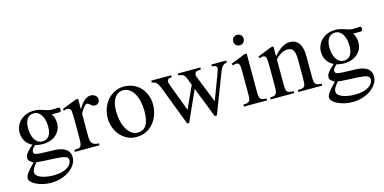

<svg xmlns="http://www.w3.org/2000/svg" viewBox="-79 -1091 3505 1751"><g transform="rotate(-15 1673.0 -215.5)"><path d="M481.9 -407.7Q481.9 -405.3 481 -398.7Q480 -392.1 477.5 -388.7Q475.1 -386.7 470.9 -386Q466.8 -385.3 461.9 -384.8Q456.5 -384.3 450.2 -384.8H393.1Q405.8 -367.7 412.6 -345.5Q419.4 -323.2 419.4 -295.4Q419.9 -264.6 408.2 -237.3Q396.5 -210 373.8 -189.2Q351.1 -168.5 318.4 -156.2Q285.6 -144 243.7 -144Q226.6 -144 209.5 -146.5Q192.4 -148.9 175.3 -154.3Q165.5 -147 156.7 -137.2Q147.9 -127.4 143.1 -117.4Q138.2 -107.4 138.4 -97.9Q138.7 -88.4 146 -81.5Q148.9 -78.6 153.1 -76.7Q157.2 -74.7 164.6 -73Q171.9 -71.3 183.6 -70.1Q195.3 -68.8 213.6 -68.1Q231.9 -67.4 258.1 -66.4Q284.2 -65.4 320.3 -64.5Q329.1 -64.5 344 -63.7Q358.9 -63 376.5 -59.8Q394 -56.6 411.6 -50Q429.2 -43.5 443.8 -32Q458.5 -20.5 467.5 -2.4Q476.6 15.6 476.6 41.5Q476.6 75.2 457.5 106.7Q438.5 138.2 404.8 162.8Q371.1 187.5 325.4 202.1Q279.8 216.8 226.1 216.8Q189 216.8 153.6 208.5Q118.2 200.2 90.8 187Q63.5 173.8 46.6 157Q29.8 140.1 29.8 123Q29.8 113.3 33.9 102.1Q38.1 90.8 48.1 76.2Q58.1 61.5 75.4 42Q92.8 22.5 119.1 -3.9Q96.7 -18.1 85 -29.3Q73.2 -40.5 73.2 -57.6Q73.2 -66.4 75.9 -75.9Q78.6 -85.4 86.9 -97.7Q95.2 -109.9 110.6 -126Q126 -142.1 151.4 -163.6Q129.9 -172.9 114 -187.7Q98.1 -202.6 87.4 -220.5Q76.7 -238.3 71.5 -258.5Q66.4 -278.8 66.4 -299.3Q66.4 -330.6 78.6 -359.6Q90.8 -388.7 113.5 -410.9Q136.2 -433.1 169.4 -446.5Q202.6 -460 244.1 -460Q272.9 -460 293.5 -454.6Q314 -449.2 331.3 -443.1Q348.6 -437 366.2 -431.6Q383.8 -426.3 406.7 -426.3Q421.9 -426.3 431.9 -427Q441.9 -427.7 449.2 -428.2Q456.5 -428.7 462.4 -428.7Q468.8 -428.7 475.6 -427.2Q481.9 -425.8 481.9 -407.7ZM333 -282.7Q333 -317.4 326.4 -345.7Q319.8 -374 307.1 -394.3Q294.4 -414.6 276.6 -425.8Q258.8 -437 235.8 -437Q218.3 -437 202.9 -430.4Q187.5 -423.8 176 -409.4Q164.6 -395 158 -373Q151.4 -351.1 151.4 -320.3Q151.4 -287.1 158 -259.3Q164.6 -231.4 177 -211.2Q189.5 -190.9 207.5 -179.7Q225.6 -168.5 249 -168.5Q266.6 -168.5 282 -175Q297.4 -181.6 308.8 -195.6Q320.3 -209.5 326.7 -231Q333 -252.4 333 -282.7ZM440.9 59.6Q440.9 47.9 435.8 39.3Q430.7 30.8 416.7 25.1Q402.8 19.5 378.7 16.1Q354.5 12.7 315.9 10.7Q260.7 8.3 218.3 6.3Q175.8 4.4 146 0Q125 24.4 112.5 43.7Q100.1 63 100.1 85.4Q100.1 101.1 112.3 114Q124.5 127 147 136.5Q169.4 146 200.4 151.4Q231.4 156.7 269 156.7Q313 156.7 345.2 148.2Q377.4 139.6 398.7 125.7Q419.9 111.8 430.4 94.5Q440.9 77.1 440.9 59.6Z M841.3 -406.2Q841.3 -397.5 837.9 -389.2Q834.5 -380.9 828.4 -374.8Q822.3 -368.7 814.2 -364.7Q806.2 -360.8 796.9 -360.8Q784.7 -360.8 775.1 -366.2Q765.6 -371.6 757.8 -378.2Q750 -384.8 742.7 -390.1Q735.4 -395.5 727.5 -395.5Q715.3 -395.5 698 -375.2Q680.7 -355 662.1 -319.3V-104Q662.1 -83 665.5 -66.9Q668.9 -50.8 677.7 -40Q686.5 -29.3 701.9 -23.9Q717.3 -18.6 741.2 -18.6V0H508.8V-18.6Q529.8 -18.6 543.7 -20.8Q557.6 -22.9 565.7 -31.2Q573.7 -39.6 577.1 -56.2Q580.6 -72.8 580.6 -101.1V-274.4Q580.6 -309.6 579.8 -330.3Q579.1 -351.1 577.4 -362.8Q575.7 -374.5 572.8 -379.9Q569.8 -385.3 565.9 -389.6Q555.2 -395.5 542.2 -396.5Q529.3 -397.5 508.8 -388.7L504.4 -406.2L643.1 -460H662.1V-359.9Q717.8 -460 777.8 -460Q791 -460 802.7 -456.1Q814.5 -452.1 823 -445.1Q831.5 -438 836.4 -428Q841.3 -418 841.3 -406.2Z M1309.1 -231.9Q1309.1 -203.1 1303 -173.6Q1296.9 -144 1284.7 -116.7Q1272.5 -89.4 1253.9 -65.4Q1235.4 -41.5 1210.9 -23.7Q1186.5 -5.9 1155.8 4.4Q1125 14.6 1088.4 14.6Q1041.5 14.6 1002.7 -4.4Q963.9 -23.4 935.8 -55.7Q907.7 -87.9 892.3 -130.4Q877 -172.9 877 -219.2Q877 -264.6 891.8 -307.9Q906.7 -351.1 934.8 -384.8Q962.9 -418.5 1002.9 -439.2Q1043 -460 1093.3 -460Q1141.6 -460 1181.2 -442.4Q1220.7 -424.8 1249.3 -394Q1277.8 -363.3 1293.5 -321.5Q1309.1 -279.8 1309.1 -231.9ZM1217.8 -194.3Q1217.8 -244.1 1208 -287.1Q1198.2 -330.1 1180.2 -361.6Q1162.1 -393.1 1136.2 -411.1Q1110.4 -429.2 1078.1 -429.2Q1059.1 -429.2 1039.3 -420.9Q1019.5 -412.6 1003.4 -393.1Q987.3 -373.5 977.3 -341.1Q967.3 -308.6 967.3 -259.8Q967.3 -211.9 977.3 -168.5Q987.3 -125 1005.9 -92.3Q1024.4 -59.6 1050.5 -40.3Q1076.7 -21 1108.9 -21Q1133.3 -21 1153.3 -30Q1173.3 -39.1 1187.5 -59.6Q1201.7 -80.1 1209.7 -113.3Q1217.8 -146.5 1217.8 -194.3Z M2058.1 -429.2Q2014.6 -423.3 1994.1 -372.6L1845.2 14.6H1824.7L1712.9 -272.5L1583.5 14.6H1564.9L1420.9 -361.8Q1413.6 -379.9 1406.7 -391.6Q1399.9 -403.3 1392.6 -409.7Q1387.2 -416.5 1376 -421.4Q1364.7 -426.3 1349.6 -429.2V-447.3H1538.1V-429.2Q1512.2 -427.7 1503.4 -420.4Q1495.1 -412.1 1494.9 -398.4Q1494.6 -384.8 1503.4 -361.8L1600.1 -105L1696.3 -314.9L1670.9 -381.3Q1659.2 -410.2 1640.1 -421.4Q1628.9 -427.7 1600.1 -429.2V-447.3H1813V-429.2Q1794.9 -428.2 1782.7 -425.8Q1770.5 -423.3 1763.2 -418Q1760.3 -415 1757.8 -409.9Q1755.4 -404.8 1754.2 -398.4Q1752.9 -392.1 1753.7 -385.3Q1754.4 -378.4 1757.8 -372.6L1859.9 -115.7L1952.6 -361.8Q1963.4 -389.2 1963.4 -404.3Q1963.4 -407.2 1961.9 -411.4Q1960.4 -415.5 1955.6 -419.7Q1950.7 -423.8 1941.4 -426.5Q1932.1 -429.2 1916.5 -429.2V-447.3H2058.1Z M2262.7 -599.6Q2262.7 -578.6 2248.8 -564Q2234.9 -549.3 2213.4 -549.3Q2191.9 -549.3 2177.7 -563.5Q2163.6 -577.6 2163.6 -599.6Q2163.6 -610.4 2167.5 -619.4Q2171.4 -628.4 2178.2 -634.8Q2185.1 -641.1 2194.1 -644.8Q2203.1 -648.4 2213.4 -648.4Q2223.6 -648.4 2232.7 -644.5Q2241.7 -640.6 2248.3 -634Q2254.9 -627.4 2258.8 -618.7Q2262.7 -609.9 2262.7 -599.6ZM2104 0V-18.6Q2125 -18.6 2138.4 -21.5Q2151.9 -24.4 2159.4 -32.5Q2167 -40.5 2169.7 -54.9Q2172.4 -69.3 2172.4 -91.8V-331.1Q2172.4 -363.3 2165.3 -379.9Q2158.2 -396.5 2138.7 -396.5Q2131.8 -396.5 2123.5 -394.5Q2115.2 -392.6 2104 -388.7L2097.7 -406.2L2232.9 -460H2253.9V-91.8Q2253.9 -69.3 2256.8 -54.9Q2259.8 -40.5 2267.3 -32.5Q2274.9 -24.4 2288.3 -21.5Q2301.8 -18.6 2322.8 -18.6V0Z M2619.1 0V-18.6Q2644 -18.6 2658.4 -21.7Q2672.9 -24.9 2680.4 -33.9Q2688 -43 2689.9 -59.1Q2691.9 -75.2 2691.9 -101.1V-283.7Q2691.9 -314 2688.5 -336.2Q2685.1 -358.4 2676.8 -372.6Q2668.5 -386.7 2655.3 -393.6Q2642.1 -400.4 2622.1 -400.4Q2593.8 -400.4 2564.7 -384.8Q2535.6 -369.1 2506.3 -336.9V-101.1Q2506.3 -74.7 2508.5 -58.6Q2510.7 -42.5 2518.6 -33.7Q2526.4 -24.9 2540.8 -21.7Q2555.2 -18.6 2579.6 -18.6V0H2357.4V-18.6Q2378.4 -18.6 2391.6 -21.7Q2404.8 -24.9 2412.1 -34.2Q2419.4 -43.5 2422.1 -59.6Q2424.8 -75.7 2424.8 -101.1V-267.6Q2424.8 -307.6 2423.8 -330.6Q2422.9 -353.5 2421.1 -365.7Q2419.4 -377.9 2416.7 -382.3Q2414.1 -386.7 2410.2 -389.6Q2394 -403.8 2357.4 -388.7L2349.6 -406.2L2486.3 -460H2506.3V-366.7Q2585.9 -460 2656.7 -460Q2689.5 -460 2711.9 -448Q2734.4 -436 2748 -414.1Q2761.7 -392.1 2767.8 -361.3Q2773.9 -330.6 2773.9 -293V-101.1Q2773.9 -76.2 2776.4 -60.1Q2778.8 -43.9 2786.1 -34.9Q2793.5 -25.9 2807.1 -22.2Q2820.8 -18.6 2843.3 -18.6V0Z M3327.1 -407.7Q3327.1 -405.3 3326.2 -398.7Q3325.2 -392.1 3322.8 -388.7Q3320.3 -386.7 3316.2 -386Q3312 -385.3 3307.1 -384.8Q3301.8 -384.3 3295.4 -384.8H3238.3Q3251 -367.7 3257.8 -345.5Q3264.6 -323.2 3264.6 -295.4Q3265.1 -264.6 3253.4 -237.3Q3241.7 -210 3219 -189.2Q3196.3 -168.5 3163.6 -156.2Q3130.9 -144 3088.9 -144Q3071.8 -144 3054.7 -146.5Q3037.6 -148.9 3020.5 -154.3Q3010.7 -147 3002 -137.2Q2993.2 -127.4 2988.3 -117.4Q2983.4 -107.4 2983.6 -97.9Q2983.9 -88.4 2991.2 -81.5Q2994.1 -78.6 2998.3 -76.7Q3002.4 -74.7 3009.8 -73Q3017.1 -71.3 3028.8 -70.1Q3040.5 -68.8 3058.8 -68.1Q3077.1 -67.4 3103.3 -66.4Q3129.4 -65.4 3165.5 -64.5Q3174.3 -64.5 3189.2 -63.7Q3204.1 -63 3221.7 -59.8Q3239.3 -56.6 3256.8 -50Q3274.4 -43.5 3289.1 -32Q3303.7 -20.5 3312.7 -2.4Q3321.8 15.6 3321.8 41.5Q3321.8 75.2 3302.7 106.7Q3283.7 138.2 3250 162.8Q3216.3 187.5 3170.7 202.1Q3125 216.8 3071.3 216.8Q3034.2 216.8 2998.8 208.5Q2963.4 200.2 2936 187Q2908.7 173.8 2891.8 157Q2875 140.1 2875 123Q2875 113.3 2879.2 102.1Q2883.3 90.8 2893.3 76.2Q2903.3 61.5 2920.7 42Q2938 22.5 2964.4 -3.9Q2941.9 -18.1 2930.2 -29.3Q2918.5 -40.5 2918.5 -57.6Q2918.5 -66.4 2921.1 -75.9Q2923.8 -85.4 2932.1 -97.7Q2940.4 -109.9 2955.8 -126Q2971.2 -142.1 2996.6 -163.6Q2975.1 -172.9 2959.2 -187.7Q2943.4 -202.6 2932.6 -220.5Q2921.9 -238.3 2916.7 -258.5Q2911.6 -278.8 2911.6 -299.3Q2911.6 -330.6 2923.8 -359.6Q2936 -388.7 2958.7 -410.9Q2981.4 -433.1 3014.6 -446.5Q3047.9 -460 3089.4 -460Q3118.2 -460 3138.7 -454.6Q3159.2 -449.2 3176.5 -443.1Q3193.8 -437 3211.4 -431.6Q3229 -426.3 3252 -426.3Q3267.1 -426.3 3277.1 -427Q3287.1 -427.7 3294.4 -428.2Q3301.8 -428.7 3307.6 -428.7Q3314 -428.7 3320.8 -427.2Q3327.1 -425.8 3327.1 -407.7ZM3178.2 -282.7Q3178.2 -317.4 3171.6 -345.7Q3165 -374 3152.3 -394.3Q3139.6 -414.6 3121.8 -425.8Q3104 -437 3081.1 -437Q3063.5 -437 3048.1 -430.4Q3032.7 -423.8 3021.2 -409.4Q3009.8 -395 3003.2 -373Q2996.6 -351.1 2996.6 -320.3Q2996.6 -287.1 3003.2 -259.3Q3009.8 -231.4 3022.2 -211.2Q3034.7 -190.9 3052.7 -179.7Q3070.8 -168.5 3094.2 -168.5Q3111.8 -168.5 3127.2 -175Q3142.6 -181.6 3154.1 -195.6Q3165.5 -209.5 3171.9 -231Q3178.2 -252.4 3178.2 -282.7ZM3286.1 59.6Q3286.1 47.9 3281 39.3Q3275.9 30.8 3262 25.1Q3248 19.5 3223.9 16.1Q3199.7 12.7 3161.1 10.7Q3106 8.3 3063.5 6.3Q3021 4.4 2991.2 0Q2970.2 24.4 2957.8 43.7Q2945.3 63 2945.3 85.4Q2945.3 101.1 2957.5 114Q2969.7 127 2992.2 136.5Q3014.6 146 3045.7 151.4Q3076.7 156.7 3114.3 156.7Q3158.2 156.7 3190.4 148.2Q3222.7 139.6 3243.9 125.7Q3265.1 111.8 3275.6 94.5Q3286.1 77.1 3286.1 59.6Z"/></g></svg>

Font: Doulos SIL CyrE
Style: Regular
Weight: 400
Designer: Walt Agee, Victor Gaultney, Peter Martin, Debbi Hosken, Becca Hirsbrunner
Foundry: SIL International
Version: Version 5.000